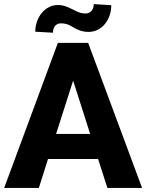

<svg xmlns="http://www.w3.org/2000/svg" viewBox="-20 -921 716 941"><path d="M676.3 0 412.1 -710.9H263.7L0.5 0H170.4L215.3 -141.6H460.9L506.3 0ZM338.4 -525.9 421.9 -264.6H254.9ZM439.5 -900.9C439.5 -871.1 421.4 -855 399.4 -855C383.3 -855 368.7 -858.4 354.5 -865.7C326.2 -879.4 298.8 -896.5 264.2 -896.5C199.7 -896.5 152.8 -834.5 152.8 -765.6L239.7 -760.7C239.7 -791.5 256.8 -806.6 278.3 -806.6C295.4 -806.6 310.1 -803.2 322.8 -796.4C348.1 -782.2 373 -764.6 414.1 -764.6C479 -764.6 525.4 -824.2 525.4 -895.5Z"/></svg>

Font: Vazirmatn ExtraBold
Style: Regular
Weight: 800
Designer: Saber Rastikerdar
Foundry: Saber Rastikerdar
Version: Version 33.003